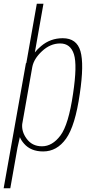

<svg xmlns="http://www.w3.org/2000/svg" viewBox="-70 -805 490 1025"><path d="M-50.5 200 68.5 -468H70.5L126.5 -785H162L116 -525Q129 -542 149.5 -559Q199 -601 265 -601Q339.5 -601 359.5 -531.8Q379.5 -462.5 356 -304.5Q331.5 -133.5 282.8 -65Q234 3.5 160.5 3.5Q94.5 3.5 58.5 -38Q43 -55.5 36 -73L23.5 -17.5L-15 200ZM102.5 -448 48.5 -142Q45 -102 71.5 -65.5Q101 -24 154 -24Q209.5 -24 252.8 -81.8Q296 -139.5 320 -304.5Q343 -457 324.8 -515Q306.5 -573 251 -573Q198.5 -573 154 -531.5Q111 -491.5 102.5 -448Z"/></svg>

Font: Anybody ExtraLight
Style: Italic
Weight: 200
Italic angle: -10°
Designer: Tyler Finck
Foundry: Etcetera Type Company
Version: Version 1.010; ttfautohint (v1.8.3) -l 8 -r 50 -G 200 -x 14 